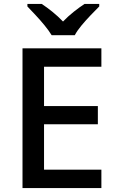

<svg xmlns="http://www.w3.org/2000/svg" viewBox="-20 -961 597 981"><path d="M498 0H95V-714H498V-620H205V-419H480V-326H205V-94H498ZM244 -781Q230 -804 208 -831Q186 -858 162 -883.5Q138 -909 120 -928V-941H193Q219 -924 247.5 -901Q276 -878 302 -851Q328 -878 357 -901Q386 -924 412 -941H487V-928Q468 -909 443.5 -883.5Q419 -858 396.5 -831Q374 -804 362 -781Z"/></svg>

Font: Noto Sans Sora Sompeng Medium
Style: Regular
Weight: 500
Designer: Monotype Design Team. David Williams.
Foundry: Monotype Imaging Inc.
Version: Version 2.101; ttfautohint (v1.8.4.7-5d5b)